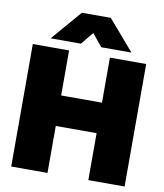

<svg xmlns="http://www.w3.org/2000/svg" viewBox="-98 -999 922 1079"><g transform="rotate(10 363.5 -460.0)"><path d="M281 -920H446L594 -748H422L364 -819L306 -748H133ZM40 -699H247V-442H480V-699H687V0H480V-268H247V0H40Z"/></g></svg>

Font: Prompt ExtraBold
Style: Regular
Weight: 800
Designer: Katatrad Team
Foundry: CadsonDemak
Version: Version 1.001